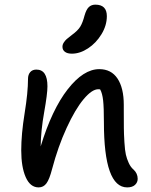

<svg xmlns="http://www.w3.org/2000/svg" viewBox="-20 -835 652 830"><path d="M291 -603Q271 -603 260.5 -611.1Q250 -619.1 250 -632.8Q250 -642.6 255.9 -651.4Q261.7 -660.2 268.1 -665.8Q274.4 -671.4 291 -684.1Q316.4 -702.6 326.9 -719.7Q337.4 -736.8 345.2 -767.1Q353 -794.4 364.3 -804.7Q375.5 -814.9 392.1 -814.9Q441.9 -814.9 441.9 -765.1Q441.9 -725.1 418.7 -687Q395.5 -648.9 360.6 -626Q325.7 -603 291 -603ZM529.8 -24.9Q429.2 -24.9 429.2 -306.2Q429.2 -370.1 425.8 -400.9Q422.4 -431.6 413.1 -448.2Q411.1 -449.2 404.8 -449.2Q377.4 -449.2 341.3 -406Q305.2 -362.8 268.1 -282.2Q231 -201.7 205.1 -104Q193.8 -60.1 180.9 -42.5Q168 -24.9 147 -24.9Q110.8 -24.9 91.3 -68.8Q71.8 -112.8 71.8 -185.1Q71.8 -254.9 86.4 -345.2Q101.1 -435.5 101.1 -494.1Q101.1 -512.2 110.6 -523.2Q120.1 -534.2 137.2 -534.2Q185.1 -534.2 185.1 -461.9Q185.1 -429.2 170.9 -349.6Q156.7 -270 155.8 -202.1Q204.6 -361.8 272.7 -449Q340.8 -536.1 409.2 -536.1Q460.9 -536.1 488 -495.4Q515.1 -454.6 515.1 -381.8Q515.1 -375.5 515.1 -362.8Q515.1 -307.6 515.4 -282.2Q515.6 -256.8 517.8 -220.5Q520 -184.1 524.2 -166.3Q528.3 -148.4 536.6 -130.4Q544.9 -112.3 557.1 -102.1Q575.2 -85.4 575.2 -62Q575.2 -46.4 563.5 -35.6Q551.8 -24.9 529.8 -24.9Z"/></svg>

Font: Shantell Sans Bouncy
Style: Regular
Weight: 400
Designer: Stephen Nixon, Anya Danilova, Shantell Martin
Foundry: Arrow Type
Version: Version 1.006;[9816181b4]